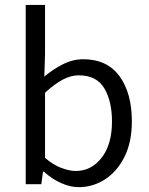

<svg xmlns="http://www.w3.org/2000/svg" viewBox="-20 -755 609 787"><path d="M302.7 12.2Q268.1 12.2 230.5 -4.6Q192.9 -21.5 159.7 -51.3H156.2L149.4 0H85.4V-734.9H164.6V-532.7L161.6 -440.9Q197.3 -471.2 238 -491.7Q278.8 -512.2 321.3 -512.2Q418.9 -512.2 469.7 -442.9Q520.5 -373.5 520.5 -257.3Q520.5 -172.4 490.2 -112.1Q460 -51.8 410.4 -19.8Q360.8 12.2 302.7 12.2ZM290.5 -54.2Q354.5 -54.2 396.7 -108.6Q439 -163.1 439 -256.3Q439 -340.8 407.2 -393.6Q375.5 -446.3 302.7 -446.3Q270 -446.3 236.1 -428Q202.1 -409.7 164.6 -375V-107.9Q198.7 -78.6 231.9 -66.4Q265.1 -54.2 290.5 -54.2Z"/></svg>

Font: Akatab
Style: Regular
Weight: 400
Designer: SIL Global
Foundry: SIL Global
Version: Version 4.100